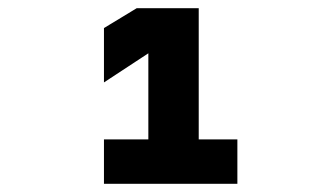

<svg xmlns="http://www.w3.org/2000/svg" viewBox="-20 -928 790 468"><path d="M233.4 -588.2H341.6V-867.9L400 -836.4L233.4 -727.1V-859.6L313.2 -908H464.4V-588.2H558.6V-480H233.4Z"/></svg>

Font: Martian Mono sWd Rg
Style: Regular
Weight: 400
Width: 6
Monospace: yes
Designer: Roman Shamin
Foundry: Evil Martians
Version: Version 1.000